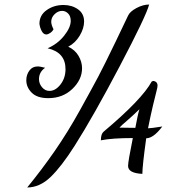

<svg xmlns="http://www.w3.org/2000/svg" viewBox="-20 -740 774 847"><path d="M638 -720Q625 -670 508.5 -448.5Q392 -227 310 -98Q251 -5 203 41Q155 87 100 87Q164 9 221.5 -74Q279 -157 333 -254.5Q387 -352 413 -401Q439 -450 491 -558Q543 -666 545 -671Q553 -689 582 -704.5Q611 -720 638 -720ZM649 -380 655 -383Q675 -381 675 -362Q675 -355 670 -336.5Q665 -318 654.5 -273.5Q644 -229 633 -174Q646 -174 696 -182Q657 -130 625 -130Q608 -7 608 27Q545 24 545 -8Q545 -28 566 -131Q475 -131 425 -121Q425 -149 437 -159Q606 -301 649 -380ZM577 -176Q588 -236 595 -258Q563 -227 539.5 -207Q516 -187 507 -177Q512 -177 535 -176.5Q558 -176 577 -176ZM292 -648Q292 -669 280.5 -680.5Q269 -692 254 -692Q236 -692 221 -677.5Q206 -663 206 -644Q206 -631 216 -611Q212 -602 202 -595Q192 -588 184 -588Q172 -588 164 -603Q156 -618 154 -635Q154 -673 186 -695.5Q218 -718 260 -718Q297 -718 324 -699Q351 -680 351 -645Q351 -615 331.5 -582.5Q312 -550 281 -534Q311 -520 326.5 -493.5Q342 -467 342 -439Q342 -389 299.5 -348Q257 -307 193 -307Q144 -307 120 -331Q96 -355 96 -386Q96 -410 109.5 -428.5Q123 -447 148 -447Q156 -447 179 -441Q152 -422 152 -391Q152 -371 165.5 -355Q179 -339 198 -339Q225 -339 247 -367.5Q269 -396 269 -435Q269 -509 190 -527Q234 -546 263 -582.5Q292 -619 292 -648Z"/></svg>

Font: Dancing Script
Style: Bold
Weight: 700
Designer: Pablo Impallari
Foundry: Pablo Impallari. www.impallari.com Igino Marini. www.ikern.com
Version: Version 1.002